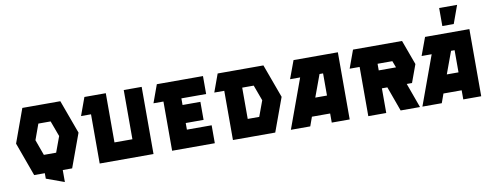

<svg xmlns="http://www.w3.org/2000/svg" viewBox="-81 -1407 5054 1971"><g transform="rotate(-10 2446.0 -421.0)"><path d="M35 -350 162 -700H558L686 -350L558 0H460V125L273 57V0H162ZM237 -350 296 -187H424L484 -350L424 -513H296Z M741 -513 809 -700H1032V-187H1219V-700H1406V0H845V-513Z M1496 -513 1564 -700H2045V-513H1787V-444H1973V-256H1787V-187H2045V0H1600V-513Z M2198 -700H2675L2803 -350L2675 0H2234V-513H2130ZM2541 -187 2601 -350 2541 -513H2421V-187Z M3025 -513H2920L2989 -700H3451V0H3264V-95H3074L3040 0H2838ZM3264 -282V-513H3227L3142 -282Z M3541 -513 3609 -700H4120L4214 -443L4146 -257H4091L4184 0H3982L3889 -257H3832V0H3645V-513ZM3832 -444H4012L3986 -513H3832Z M4396 -513H4291L4360 -700H4822V0H4635V-95H4445L4411 0H4209ZM4554 -779V-967H4741L4673 -779ZM4513 -282H4635V-513H4598Z"/></g></svg>

Font: Clickuper
Style: Bold
Weight: 700
Designer: Denis Ignatov
Foundry: Denis Ignatov
Version: Version 1.10 April 16, 2021